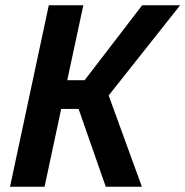

<svg xmlns="http://www.w3.org/2000/svg" viewBox="-20 -708 703 728"><path d="M18 0 165 -688H296L235 -404H301L519 -688H663L392 -346L518 0H381L278 -295H212L149 0Z"/></svg>

Font: Saira SemiCondensed SemiBold
Style: Italic
Weight: 600
Width: 4
Italic angle: -12°
Designer: Hector Gatti with collaboration of the Omnibus-Type team
Foundry: Omnibus-Type
Version: Version 1.101